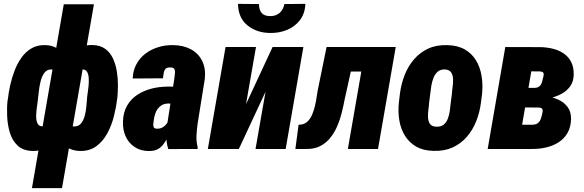

<svg xmlns="http://www.w3.org/2000/svg" viewBox="-20 -772 3025 995"><path d="M588.4 -266.6 586.4 -255.9Q582 -215.8 570.3 -169.4Q558.6 -123 536.4 -81.5Q514.2 -40 479 -14.2Q443.8 11.7 393.6 10.3Q345.7 8.8 317.6 -17.3Q289.6 -43.5 276.1 -83.3Q262.7 -123 259 -166.7Q255.4 -210.4 256.3 -246.1L257.3 -260.3Q263.7 -299.3 277.3 -347.4Q291 -395.5 314.9 -439.5Q338.9 -483.4 374.5 -512Q410.2 -540.5 460 -538.6Q500 -537.6 525.6 -518.6Q551.3 -499.5 565.4 -469Q579.6 -438.5 585.4 -402.3Q591.3 -366.2 591.1 -330.6Q590.8 -294.9 588.4 -266.6ZM430.7 -255.9 431.2 -266.1Q431.6 -272.9 434.3 -289.6Q437 -306.2 439 -326.4Q440.9 -346.7 439.9 -366Q439 -385.3 432.1 -398.2Q425.3 -411.1 410.6 -412.1Q372.6 -415 350.1 -393.6Q327.6 -372.1 317.1 -339.4Q306.6 -306.6 304.2 -274.4L300.8 -233.4Q295.9 -204.6 297.6 -177.7Q299.3 -150.9 314.2 -134Q329.1 -117.2 363.8 -116.7Q386.7 -116.2 399.7 -132.1Q412.6 -147.9 418.9 -171.1Q425.3 -194.3 427.2 -217.5Q429.2 -240.7 430.7 -255.9ZM19 -249.5 21 -259.8Q24.4 -292 32.7 -329.8Q41 -367.7 55.2 -405Q69.3 -442.4 91.1 -473.1Q112.8 -503.9 143.6 -521.7Q174.3 -539.6 215.8 -538.1Q264.6 -536.6 292.5 -507.6Q320.3 -478.5 333 -434.8Q345.7 -391.1 348.6 -345Q351.6 -298.8 350.1 -262.7L348.6 -250Q342.3 -211.9 328.1 -166.3Q314 -120.6 289.8 -79.8Q265.6 -39.1 230.5 -13.7Q195.3 11.7 147.5 10.3Q99.1 8.8 71 -17.8Q43 -44.4 31 -85Q19 -125.5 17.1 -169.7Q15.1 -213.9 19 -249.5ZM176.8 -260.3 175.8 -250Q174.8 -240.7 171.6 -219.7Q168.5 -198.7 167.5 -175.5Q166.5 -152.3 172.9 -135.5Q179.2 -118.7 197.8 -117.2Q232.9 -114.7 255.4 -131.1Q277.8 -147.5 289.1 -175.8Q300.3 -204.1 301.8 -235.8L305.2 -275.4Q310.1 -302.7 311 -334.5Q312 -366.2 298.1 -388.9Q284.2 -411.6 247.6 -412.1Q224.1 -413.1 210.7 -395.5Q197.3 -377.9 190.7 -351.6Q184.1 -325.2 181.4 -300.3Q178.7 -275.4 176.8 -260.3ZM145.5 203.1 310.5 -750H466.8L301.3 203.1Z M847.2 -132.8 883.8 -367.2Q884.8 -379.9 886.5 -392.3Q888.2 -404.8 883.5 -413.8Q878.9 -422.9 861.3 -422.4Q844.2 -422.9 837.2 -414.3Q830.1 -405.8 828.4 -392.6Q826.7 -379.4 824.2 -366.2L667.5 -365.2Q669.4 -407.2 687.3 -439.9Q705.1 -472.7 734.4 -494.6Q763.7 -516.6 800.5 -527.8Q837.4 -539.1 877.4 -538.1Q929.7 -537.6 968.8 -516.8Q1007.8 -496.1 1027.3 -457Q1046.9 -418 1041.5 -364.3L1004.4 -132.8Q1000 -102.5 998.3 -70.8Q996.6 -39.1 1004.4 -9.3L1003.9 0L852.1 0.5Q841.8 -31.2 842 -65.4Q842.3 -99.6 847.2 -132.8ZM897.9 -322.8 883.3 -234.9 850.1 -235.4Q832 -234.9 818.8 -227.3Q805.7 -219.7 797.1 -207.8Q788.6 -195.8 783.7 -180.7Q778.8 -165.5 776.9 -148.9Q774.9 -138.2 774.2 -128.2Q773.4 -118.2 777.3 -111.6Q781.2 -105 795.4 -105Q810.1 -105 822.3 -111.8Q834.5 -118.7 842.8 -129.4Q851.1 -140.1 853 -153.8L862.3 -87.4Q853 -68.8 843.8 -51.3Q834.5 -33.7 822.8 -19.5Q811 -5.4 794.2 2.7Q777.3 10.7 752 10.7Q708.5 10.7 677.5 -10.3Q646.5 -31.2 631.1 -65.4Q615.7 -99.6 617.2 -142.1Q618.7 -190.4 638.9 -225.1Q659.2 -259.8 692.4 -281.2Q725.6 -302.7 766.1 -313Q806.6 -323.2 850.6 -323.2Z M1254.9 -232.4 1392.6 -528.3H1552.2L1460.4 0H1304.2L1356 -296.4L1217.8 0H1057.1L1148.9 -528.3H1306.6ZM1453.6 -751 1562.5 -752Q1560.5 -701.7 1534.4 -667.7Q1508.3 -633.8 1467.3 -616.9Q1426.3 -600.1 1378.9 -601.1Q1309.6 -602.1 1262 -640.9Q1214.4 -679.7 1213.4 -752L1322.3 -751Q1321.8 -722.7 1335.2 -705.8Q1348.6 -689 1378.9 -688.5Q1409.2 -688 1428.7 -704.8Q1448.2 -721.7 1453.6 -751Z M1922.9 -528.3 1900.9 -401.4H1689.5L1711.4 -528.3ZM2030.8 -528.3 1939 0H1782.7L1874.5 -528.3ZM1672.4 -528.3H1826.2L1766.1 -256.8Q1759.8 -222.7 1750.7 -186.5Q1741.7 -150.4 1727.1 -116.9Q1712.4 -83.5 1690.9 -56.9Q1669.4 -30.3 1638.7 -14.6Q1607.9 1 1566.4 0H1510.7L1527.3 -125.5L1540 -126.5Q1560.1 -128.9 1574.5 -143.1Q1588.9 -157.2 1597.7 -178.2Q1606.4 -199.2 1612.1 -222.7Q1617.7 -246.1 1620.6 -267.3Q1623.5 -288.6 1626.5 -303.7Z M2046.9 -239.3 2052.7 -288.1Q2059.6 -339.4 2077.6 -384.8Q2095.7 -430.2 2126.2 -465.3Q2156.7 -500.5 2199.5 -520.3Q2242.2 -540 2298.8 -538.1Q2352.1 -536.6 2388.4 -515.9Q2424.8 -495.1 2446.3 -460Q2467.8 -424.8 2475.3 -380.6Q2482.9 -336.4 2478.5 -288.6L2472.2 -238.8Q2465.8 -188.5 2447.5 -142.8Q2429.2 -97.2 2398.7 -62.3Q2368.2 -27.3 2325.4 -7.8Q2282.7 11.7 2226.6 9.8Q2173.3 8.8 2137 -12.2Q2100.6 -33.2 2078.9 -68.1Q2057.1 -103 2049.6 -147.2Q2042 -191.4 2046.9 -239.3ZM2210 -288.6 2203.6 -238.8Q2203.1 -225.1 2200.2 -205.1Q2197.3 -185.1 2198 -164.8Q2198.7 -144.5 2207.5 -130.9Q2216.3 -117.2 2238.3 -115.7Q2264.2 -113.8 2278.8 -125.7Q2293.5 -137.7 2300.8 -157Q2308.1 -176.3 2311 -198Q2314 -219.7 2315.9 -239.3L2322.3 -289.1Q2322.8 -302.2 2325.7 -322.3Q2328.6 -342.3 2327.9 -362.3Q2327.1 -382.3 2318.1 -396.5Q2309.1 -410.6 2286.6 -412.1Q2263.2 -413.1 2248.8 -400.9Q2234.4 -388.7 2226.6 -368.9Q2218.8 -349.1 2215.3 -327.6Q2211.9 -306.2 2210 -288.6Z M2767.6 -214.8 2638.2 -215.3 2655.3 -316.9 2751 -316.4Q2765.1 -317.4 2772.9 -322.8Q2780.8 -328.1 2785.2 -337.4Q2789.6 -346.7 2792 -359.4Q2794.4 -368.2 2796.1 -375.7Q2797.9 -383.3 2797.6 -388.9Q2797.4 -394.5 2793 -397.7Q2788.6 -400.9 2777.8 -401.9L2733.4 -402.3L2664.1 0H2507.3L2598.6 -528.3L2782.2 -527.8Q2816.4 -526.9 2847.7 -518.8Q2878.9 -510.7 2903.1 -493.7Q2927.2 -476.6 2940.7 -449.5Q2954.1 -422.4 2953.1 -383.8Q2952.1 -350.1 2936.3 -326.9Q2920.4 -303.7 2895.3 -288.8Q2870.1 -273.9 2840.3 -266.4Q2810.5 -258.8 2782.2 -256.3ZM2735.8 0H2563L2633.8 -126L2741.2 -125.5Q2756.3 -126.5 2765.4 -132.6Q2774.4 -138.7 2779.5 -148.9Q2784.7 -159.2 2787.6 -172.9Q2790.5 -183.1 2792 -192.4Q2793.5 -201.7 2789.6 -207.8Q2785.6 -213.9 2772.5 -214.8L2659.2 -215.3L2678.2 -316.9L2780.8 -316.4L2803.7 -275.4Q2838.4 -270.5 2869.6 -257.3Q2900.9 -244.1 2920.4 -219Q2939.9 -193.8 2939.5 -154.8Q2938 -112.3 2920.7 -82.5Q2903.3 -52.7 2874.5 -34.4Q2845.7 -16.1 2809.8 -7.8Q2773.9 0.5 2735.8 0Z"/></svg>

Font: Roboto Condensed Black
Style: Italic
Weight: 900
Italic angle: -12°
Designer: Christian Robertson
Foundry: Google
Version: Version 3.008; 2023